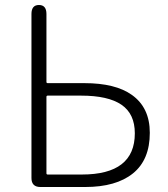

<svg xmlns="http://www.w3.org/2000/svg" viewBox="-20 -749 672 769"><path d="M142 0Q106 0 106 -36V-693Q106 -729 136 -729Q166 -729 166 -693V-421Q166 -416 171 -416H318Q442 -416 508 -369Q580 -318 580 -217Q580 -109 512.5 -54.5Q445 0 321 0ZM166 -55Q166 -50 171 -50H308Q520 -50 520 -215Q520 -293 466.5 -329.5Q413 -366 305 -366H171Q166 -366 166 -361Z"/></svg>

Font: Resource Han Rounded JP Light
Style: Regular
Weight: 300
Designer: Cyano Hao (round all glyphs); Ryoko NISHIZUKA 西塚涼子 (kana, bopomofo & ideographs); Paul D. Hunt (Latin, Greek & Cyrillic)
Foundry: Cyano Hao
Version: 0.990